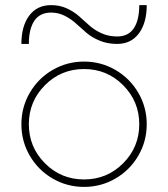

<svg xmlns="http://www.w3.org/2000/svg" viewBox="-20 -734 660 754"><path d="M64 -561.5Q64 -631.3 94.7 -672.6Q125.5 -713.9 180.7 -713.9Q214.4 -713.9 242.2 -701.2Q270 -688.5 290.3 -670.4Q310.5 -652.3 330.6 -634.3Q350.6 -616.2 378.4 -603.5Q406.2 -590.8 439.9 -590.8Q483.9 -590.8 505.4 -622.8Q526.9 -654.8 526.9 -713.9H556.2Q556.2 -644 525.4 -602.8Q494.6 -561.5 439.9 -561.5Q402.3 -561.5 371.6 -574.2Q340.8 -586.9 319.8 -605Q298.8 -623 279.1 -641.1Q259.3 -659.2 234.4 -671.9Q209.5 -684.6 180.7 -684.6Q136.7 -684.6 115 -652.6Q93.3 -620.6 93.3 -561.5ZM186.5 -459.2Q243.2 -492.2 310.1 -492.2Q377 -492.2 433.6 -459.2Q490.2 -426.3 523.2 -369.6Q556.2 -313 556.2 -246.1Q556.2 -179.2 523.2 -122.6Q490.2 -65.9 433.6 -33Q377 0 310.1 0Q243.2 0 186.5 -33Q129.9 -65.9 96.9 -122.6Q64 -179.2 64 -246.1Q64 -313 96.9 -369.6Q129.9 -426.3 186.5 -459.2ZM463.6 -399.4Q400.4 -462.9 310.1 -462.9Q219.7 -462.9 156.5 -399.4Q93.3 -335.9 93.3 -246.1Q93.3 -156.2 156.5 -92.8Q219.7 -29.3 310.1 -29.3Q400.4 -29.3 463.6 -92.8Q526.9 -156.2 526.9 -246.1Q526.9 -335.9 463.6 -399.4Z"/></svg>

Font: Cherry
Style: Light
Weight: 300
Designer: Amin Abedi
Version: Version 1.00 ; ttfautohint (v1.6)